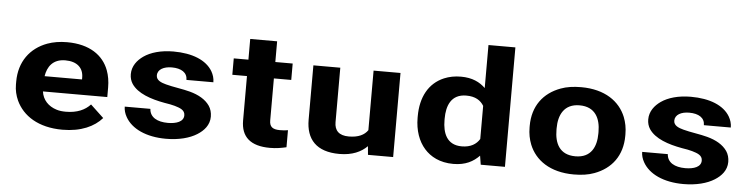

<svg xmlns="http://www.w3.org/2000/svg" viewBox="-46 -971 4690 1201"><g transform="rotate(5 2299.0 -370.0)"><path d="M618 -85 535 -163C502 -127 452 -104 382 -104C360 -104 340 -106 322 -112C271 -128 235 -165 228 -218H632V-278C632 -317 626 -353 614 -385C580 -476 494 -538 352 -538C306 -538 265 -531 229 -518C123 -479 56 -390 56 -265V-246C56 -211 64 -178 78 -147C121 -55 218 10 370 10C487 10 569 -29 618 -85ZM465 -326V-314H230C239 -373 272 -424 351 -424C424 -424 465 -387 465 -326Z M1023 -90C957 -90 910 -115 907 -168H746C746 -147 752 -125 764 -104C803 -34 895 10 1020 10C1101 10 1168 -8 1214 -37C1254 -62 1288 -99 1288 -152C1288 -178 1281 -201 1269 -219C1243 -257 1199 -282 1143 -297C1100 -309 1034 -317 991 -329C961 -337 929 -349 929 -380C929 -418 968 -438 1018 -438C1078 -438 1116 -414 1116 -368H1285C1285 -393 1278 -415 1266 -436C1227 -502 1139 -538 1020 -538C941 -538 877 -519 834 -489C797 -463 766 -425 766 -374C766 -351 772 -331 783 -314C821 -257 904 -229 992 -213C1018 -209 1040 -205 1057 -200C1090 -190 1122 -180 1122 -146C1122 -106 1077 -90 1023 -90Z M1673 10C1714 10 1745 4 1776 -3V-110C1762 -107 1744 -106 1725 -106C1679 -106 1660 -122 1660 -161V-425H1769V-528H1660V-658H1491V-528H1399V-425H1491V-146C1491 -43 1551 10 1673 10Z M2158 -104C2096 -104 2068 -134 2068 -186V-528H1899V-187C1899 -64 1964 10 2109 10C2190 10 2245 -16 2283 -54L2288 0H2446V-528H2277V-154C2256 -123 2218 -104 2158 -104Z M2987 -56 2996 0H3148V-750H2979V-480C2944 -514 2897 -538 2825 -538C2786 -538 2751 -531 2720 -518C2625 -478 2577 -387 2577 -268V-258C2577 -179 2601 -112 2642 -66C2680 -23 2739 10 2824 10C2902 10 2950 -18 2987 -56ZM2979 -368V-160C2959 -127 2924 -104 2867 -104C2773 -104 2746 -178 2746 -258V-268C2746 -348 2773 -423 2869 -423C2926 -423 2959 -401 2979 -368Z M3280 -269V-259C3280 -220 3287 -185 3300 -152C3338 -58 3431 10 3581 10C3629 10 3672 4 3709 -10C3815 -49 3881 -134 3881 -259V-269C3881 -308 3874 -343 3861 -376C3823 -470 3730 -538 3580 -538C3532 -538 3489 -532 3452 -518C3346 -479 3280 -394 3280 -269ZM3712 -269V-259C3712 -176 3680 -104 3581 -104C3481 -104 3449 -175 3449 -259V-269C3449 -351 3482 -424 3580 -424C3679 -424 3712 -352 3712 -269Z M4272 -90C4206 -90 4159 -115 4156 -168H3995C3995 -147 4001 -125 4013 -104C4052 -34 4144 10 4269 10C4350 10 4417 -8 4463 -37C4503 -62 4537 -99 4537 -152C4537 -178 4530 -201 4518 -219C4492 -257 4448 -282 4392 -297C4349 -309 4283 -317 4240 -329C4210 -337 4178 -349 4178 -380C4178 -418 4217 -438 4267 -438C4327 -438 4365 -414 4365 -368H4534C4534 -393 4527 -415 4515 -436C4476 -502 4388 -538 4269 -538C4190 -538 4126 -519 4083 -489C4046 -463 4015 -425 4015 -374C4015 -351 4021 -331 4032 -314C4070 -257 4153 -229 4241 -213C4267 -209 4289 -205 4306 -200C4339 -190 4371 -180 4371 -146C4371 -106 4326 -90 4272 -90Z"/></g></svg>

Font: Asimov
Style: XWid
Weight: 500
Designer: Google
Version: Version 2.000980; 2014